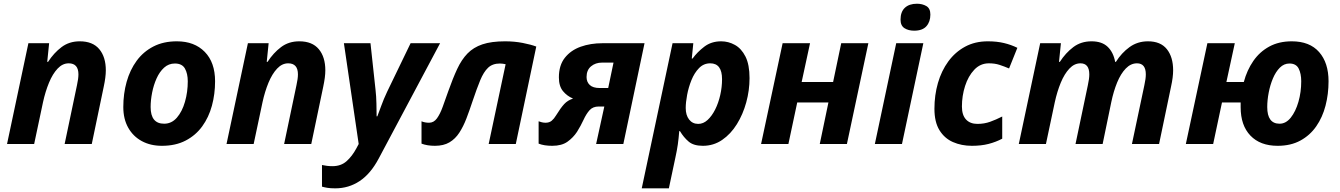

<svg xmlns="http://www.w3.org/2000/svg" viewBox="-20 -780 7260 1040"><path d="M18.1 0 133.8 -545.9H246.1L235.8 -444.8H240.2Q272 -493.7 313.5 -524.9Q355 -556.2 412.1 -556.2Q482.4 -556.2 517.8 -513.7Q553.2 -471.2 553.2 -398.9Q553.2 -380.9 550.3 -358.4Q547.4 -335.9 542 -311L477.1 0H330.1L397 -318.8Q404.8 -354 404.8 -377Q404.8 -437 352.1 -437Q318.8 -437 292 -408.4Q265.1 -379.9 245.4 -332Q225.6 -284.2 212.9 -226.1L165 0Z M856.9 9.8Q795.4 9.8 748.3 -15.6Q701.2 -41 674.6 -88.1Q647.9 -135.3 647.9 -200.2Q647.9 -272.5 666 -336.9Q684.1 -401.4 720.2 -450.7Q756.3 -500 810.8 -528.1Q865.2 -556.2 938 -556.2Q1033.2 -556.2 1089.1 -499Q1145 -441.9 1145 -339.8Q1145 -270.5 1127.9 -207.5Q1110.8 -144.5 1075.4 -95.7Q1040 -46.9 985.6 -18.6Q931.2 9.8 856.9 9.8ZM869.1 -109.9Q909.7 -109.9 938.2 -142.8Q966.8 -175.8 981.9 -228.5Q997.1 -281.2 997.1 -339.8Q997.1 -381.3 981.7 -408.7Q966.3 -436 927.2 -436Q893.6 -436 868.9 -413.6Q844.2 -391.1 828.1 -355.2Q812 -319.3 804 -278.3Q795.9 -237.3 795.9 -200.2Q795.9 -109.9 869.1 -109.9Z M1207 0 1322.8 -545.9H1435.1L1424.8 -444.8H1429.2Q1460.9 -493.7 1502.4 -524.9Q1543.9 -556.2 1601.1 -556.2Q1671.4 -556.2 1706.8 -513.7Q1742.2 -471.2 1742.2 -398.9Q1742.2 -380.9 1739.3 -358.4Q1736.3 -335.9 1731 -311L1666 0H1519L1585.9 -318.8Q1593.8 -354 1593.8 -377Q1593.8 -437 1541 -437Q1507.8 -437 1481 -408.4Q1454.1 -379.9 1434.3 -332Q1414.6 -284.2 1401.9 -226.1L1354 0Z M1795.9 240.2Q1769.5 240.2 1752.7 237.3Q1735.8 234.4 1724.1 231V113.8Q1736.8 116.2 1750.2 118.2Q1763.7 120.1 1780.8 120.1Q1827.1 120.1 1857.4 93Q1887.7 65.9 1910.2 23.9L1922.9 0L1842.8 -545.9H1986.8L2014.2 -293Q2018.1 -259.3 2019 -219.2Q2020 -179.2 2020 -149.9H2023.9Q2033.7 -174.8 2045.7 -208.3Q2057.6 -241.7 2077.1 -283.2L2204.1 -545.9H2363.8L2031.7 78.1Q1987.8 161.1 1928.2 200.7Q1868.7 240.2 1795.9 240.2Z M2335.9 9.8Q2293.9 9.8 2263.2 -2V-123Q2281.2 -115.2 2304.2 -115.2Q2329.6 -115.2 2346.7 -138.7Q2363.8 -162.1 2377.9 -201.2Q2392.1 -240.2 2408.2 -286.1Q2432.6 -355 2456.3 -406Q2480 -457 2512.2 -490.2Q2544.4 -523.4 2593 -539.8Q2641.6 -556.2 2715.8 -556.2Q2766.6 -556.2 2811.5 -547.4Q2856.4 -538.6 2884.8 -527.8L2773.9 0H2627L2718.8 -432.1Q2711.4 -433.6 2703.9 -434.8Q2696.3 -436 2688 -436Q2647.9 -436 2623.8 -413.1Q2599.6 -390.1 2581.1 -345Q2562.5 -299.8 2540 -232.9Q2523.4 -182.6 2506.6 -138.7Q2489.7 -94.7 2468 -61.3Q2446.3 -27.8 2414.6 -9Q2382.8 9.8 2335.9 9.8Z M2971.2 9.8Q2926.8 9.8 2897.5 -2V-123Q2904.8 -120.1 2914.6 -117.7Q2924.3 -115.2 2935.1 -115.2Q2955.6 -115.2 2968.5 -126.2Q2981.4 -137.2 2991.2 -153.8Q3017.1 -195.8 3036.1 -216.3Q3055.2 -236.8 3084 -246.1Q3051.3 -259.8 3029.3 -286.6Q3007.3 -313.5 3007.3 -360.8Q3007.3 -426.3 3039.6 -467Q3071.8 -507.8 3125.2 -526.9Q3178.7 -545.9 3243.2 -545.9H3471.2L3356.4 0H3209L3253.4 -203.1H3223.1Q3191.4 -203.1 3173.3 -182.9Q3155.3 -162.6 3140.9 -131.1Q3126.5 -99.6 3105.5 -65.9Q3085 -34.7 3054 -12.5Q3022.9 9.8 2971.2 9.8ZM3229 -303.2H3274.4L3303.2 -440.9H3241.2Q3205.6 -440.9 3181.4 -420.7Q3157.2 -400.4 3157.2 -362.8Q3157.2 -335.9 3174.6 -319.6Q3191.9 -303.2 3229 -303.2Z M3456.1 240.2 3623 -545.9H3735.4L3727.1 -462.9H3731.4Q3756.8 -498 3794.9 -527.1Q3833 -556.2 3886.2 -556.2Q3925.8 -556.2 3960.9 -536.6Q3996.1 -517.1 4018.1 -473.4Q4040 -429.7 4040 -356.9Q4040 -290.5 4022.2 -225.6Q4004.4 -160.6 3971.4 -107.4Q3938.5 -54.2 3891.8 -22.2Q3845.2 9.8 3787.1 9.8Q3736.8 9.8 3710 -13.2Q3683.1 -36.1 3663.1 -69.8H3659.2Q3656.2 -30.3 3651.4 3.2Q3646.5 36.6 3638.2 74.2L3603 240.2ZM3762.2 -108.9Q3789.6 -108.9 3812.7 -130.1Q3835.9 -151.4 3853.8 -186.8Q3871.6 -222.2 3881.3 -265.1Q3891.1 -308.1 3891.1 -351.1Q3891.1 -437 3827.1 -437Q3791.5 -437 3766.4 -411.1Q3741.2 -385.3 3725.3 -345.9Q3709.5 -306.6 3701.9 -265.9Q3694.3 -225.1 3694.3 -194.8Q3694.3 -156.2 3712.6 -132.6Q3731 -108.9 3762.2 -108.9Z M4102.5 0 4219.2 -545.9H4367.7L4322.3 -335.9H4492.7L4536.6 -545.9H4683.6L4567.4 0H4420.4L4467.3 -225.1H4298.3L4250.5 0Z M4931.6 -613.8Q4900.4 -613.8 4879.2 -627.4Q4857.9 -641.1 4857.9 -673.8Q4857.9 -715.8 4881.3 -737.8Q4904.8 -759.8 4946.8 -759.8Q4976.1 -759.8 4997.8 -747.1Q5019.5 -734.4 5019.5 -701.2Q5019.5 -662.1 4998 -637.9Q4976.6 -613.8 4931.6 -613.8ZM4718.8 0 4834.5 -545.9H4981.4L4865.7 0Z M5244.6 9.8Q5188 9.8 5141.8 -10.5Q5095.7 -30.8 5068.6 -75Q5041.5 -119.1 5041.5 -190.9Q5041.5 -264.6 5060.5 -330.6Q5079.6 -396.5 5116.7 -447.3Q5153.8 -498 5207.5 -527.1Q5261.2 -556.2 5330.6 -556.2Q5379.4 -556.2 5418.2 -546.9Q5457 -537.6 5490.7 -521L5445.8 -409.2Q5419.4 -420.4 5394 -428.7Q5368.7 -437 5336.4 -437Q5290 -437 5257.3 -402.3Q5224.6 -367.7 5207.5 -314.2Q5190.4 -260.7 5190.4 -203.1Q5190.4 -156.7 5212.6 -132.8Q5234.9 -108.9 5274.4 -108.9Q5311.5 -108.9 5343.3 -120.4Q5375 -131.8 5408.7 -148.9V-28.8Q5374.5 -10.7 5335 -0.5Q5295.4 9.8 5244.6 9.8Z M5498.5 0 5614.3 -545.9H5726.6L5716.3 -444.8H5720.7Q5752.4 -493.7 5793.9 -524.9Q5835.4 -556.2 5892.6 -556.2Q5948.7 -556.2 5979.7 -526.6Q6010.7 -497.1 6020.5 -444.8H6024.4Q6055.2 -493.7 6098.4 -524.9Q6141.6 -556.2 6198.2 -556.2Q6266.6 -556.2 6300.5 -513.7Q6334.5 -471.2 6334.5 -398.9Q6334.5 -361.8 6323.2 -311L6258.3 0H6111.3L6178.7 -318.8Q6186.5 -354 6186.5 -377Q6186.5 -437 6138.7 -437Q6105 -437 6077.9 -408.9Q6050.8 -380.9 6031.2 -333.3Q6011.7 -285.6 5999.5 -227.1L5952.6 0H5805.7L5872.6 -318.8Q5880.4 -354 5880.4 -377Q5880.4 -437 5832.5 -437Q5799.3 -437 5772.5 -408.4Q5745.6 -379.9 5725.8 -332Q5706.1 -284.2 5693.4 -226.1L5645.5 0Z M6900.4 9.8Q6806.2 9.8 6753.2 -45.4Q6700.2 -100.6 6700.2 -199.2V-225.1H6599.1L6551.3 0H6403.3L6520 -545.9H6668.5L6623 -335.9H6717.3Q6734.4 -399.9 6768.8 -449.7Q6803.2 -499.5 6855.2 -527.8Q6907.2 -556.2 6977.1 -556.2Q7074.2 -556.2 7125.2 -498Q7176.3 -439.9 7176.3 -339.8Q7176.3 -270.5 7159.9 -207.5Q7143.6 -144.5 7109.6 -95.7Q7075.7 -46.9 7023.7 -18.6Q6971.7 9.8 6900.4 9.8ZM6911.1 -109.9Q6945.3 -109.9 6971.7 -142.8Q6998 -175.8 7013.2 -228.5Q7028.3 -281.2 7028.3 -339.8Q7028.3 -381.3 7014.4 -408.7Q7000.5 -436 6964.4 -436Q6935.1 -436 6912.6 -413.6Q6890.1 -391.1 6875 -355.2Q6859.9 -319.3 6852.1 -278.3Q6844.2 -237.3 6844.2 -200.2Q6844.2 -109.9 6911.1 -109.9Z"/></svg>

Font: Open Sans
Style: Bold Italic
Weight: 700
Italic angle: -12°
Designer: Monotype Design Team
Foundry: Monotype Imaging Inc.
Version: Version 3.003; ttfautohint (v1.8.4)